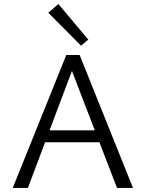

<svg xmlns="http://www.w3.org/2000/svg" viewBox="-20 -930 721 950"><path d="M417 -734 381 -704 219 -867 269 -910ZM559 0 472 -226H203L118 0H43L308 -658H374L638 0ZM225 -285H449L336 -579Z"/></svg>

Font: EauTestSC
Style: Regular
Weight: 400
Designer: Christian Thalmann (Catharsis Fonts)
Version: Version 0.001;PS 000.001;hotconv 1.0.88;makeotf.lib2.5.64775